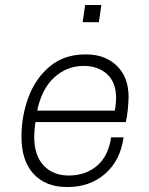

<svg xmlns="http://www.w3.org/2000/svg" viewBox="-20 -739 596 769"><path d="M495 -351Q495 -334 492 -302Q489 -270 484 -250H122Q117 -218 117 -192Q117 -116 155 -76Q193 -36 255 -36Q322 -36 368 -74.5Q414 -113 425 -189H475Q462 -96 401 -43Q340 10 252 10H247Q163 10 114.5 -42.5Q66 -95 66 -191Q66 -274 94 -349.5Q122 -425 179.5 -473Q237 -521 321 -521H326Q401 -521 448 -475.5Q495 -430 495 -351ZM129 -296H440Q445 -325 445 -346Q445 -409 409 -442Q373 -475 315 -475Q248 -475 197.5 -429Q147 -383 129 -296ZM376 -650H311L321 -719H386Z"/></svg>

Font: Chivo Thin Italic
Style: Regular
Weight: 100
Italic angle: -8.05°
Designer: Hector Gatti
Foundry: Omnibus-Type
Version: Version 1.007